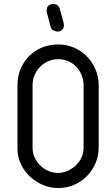

<svg xmlns="http://www.w3.org/2000/svg" viewBox="-20 -947 557 967"><path d="M68 -518Q68 -561 83 -598Q98 -635 125 -663Q152 -691 190 -707Q228 -723 274 -723Q316 -723 353 -707Q390 -691 417.5 -663Q445 -635 461 -597.5Q477 -560 477 -517V-204Q477 -162 461 -125Q445 -88 417.5 -60Q390 -32 353 -16Q316 0 274 0Q232 0 195 -16Q158 -32 129.5 -59Q101 -86 84.5 -122Q68 -158 68 -197ZM144 -202Q144 -176 154.5 -153.5Q165 -131 183 -113.5Q201 -96 224 -86Q247 -76 273 -76Q298 -76 321 -86.5Q344 -97 362 -114Q380 -131 390.5 -154Q401 -177 401 -203V-518Q401 -545 391 -569Q381 -593 364 -611Q347 -629 323.5 -639Q300 -649 273 -649Q246 -649 222.5 -638.5Q199 -628 181.5 -610Q164 -592 154 -568.5Q144 -545 144 -518ZM301 -830Q302 -826 302 -820Q302 -806 292.5 -797Q283 -788 270 -788Q262 -788 250.5 -793Q239 -798 235 -812L217 -880Q215 -885 215 -888.5Q215 -892 215 -895Q215 -907 220 -913.5Q225 -920 231 -923Q237 -926 242.5 -926.5Q248 -927 248 -927Q274 -927 281 -902Z"/></svg>

Font: VDS Compensated
Style: Light
Weight: 300
Designer: artmaker
Foundry: artmaker
Version: Version 1.000 2012 initial release